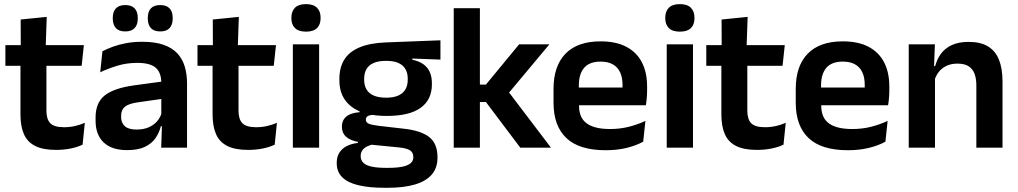

<svg xmlns="http://www.w3.org/2000/svg" viewBox="-20 -700 4823 910"><path d="M245.5 10.5Q184 10.5 146.8 -8.2Q109.5 -27 93.2 -64.5Q77 -102 77 -157.5V-445H200V-175.5Q200 -134.5 218.5 -115.8Q237 -97 283.5 -97Q310.5 -97 335.8 -102.8Q361 -108.5 382 -118L371.5 -14.5Q347 -2.5 314.5 4Q282 10.5 245.5 10.5ZM5.5 -388V-486H377.5L367 -388ZM78.5 -476.5 78 -607.5 201.5 -620 196.5 -476.5Z M744 0 748 -119.5 744.5 -131V-284.5V-307Q744.5 -356 718 -379Q691.5 -402 631 -402Q580.5 -402 536.2 -388.5Q492 -375 455 -357.5L465.5 -457Q487.5 -468.5 515.5 -478.8Q543.5 -489 578.2 -495.5Q613 -502 653.5 -502Q713.5 -502 754.2 -488Q795 -474 819.8 -447.8Q844.5 -421.5 855.5 -385Q866.5 -348.5 866.5 -304V0ZM582.5 11.5Q509.5 11.5 471.2 -25Q433 -61.5 433 -128.5V-143Q433 -214 477 -248.2Q521 -282.5 616 -295.5L756 -314.5L763 -233.5L633.5 -215Q590.5 -209 572.2 -194.2Q554 -179.5 554 -151V-145.5Q554 -117.5 571.8 -101.8Q589.5 -86 627 -86Q661 -86 685.2 -96.8Q709.5 -107.5 724.8 -125.5Q740 -143.5 746.5 -165.5L764 -102H742.5Q734.5 -70.5 716.8 -45Q699 -19.5 666.8 -4Q634.5 11.5 582.5 11.5ZM573.5 -551Q544 -551 529.2 -567Q514.5 -583 514.5 -611.5V-615.5Q514.5 -644.5 529.2 -660.2Q544 -676 573.5 -676Q603.5 -676 618.2 -660.2Q633 -644.5 633 -615.5V-611.5Q633 -583 618.2 -567Q603.5 -551 573.5 -551ZM739.5 -551Q709.5 -551 695 -567Q680.5 -583 680.5 -611.5V-615.5Q680.5 -644.5 695 -660.2Q709.5 -676 739.5 -676Q769 -676 783.8 -660.2Q798.5 -644.5 798.5 -615.5V-611.5Q798.5 -583 783.8 -567Q769 -551 739.5 -551Z M1156 10.5Q1094.5 10.5 1057.2 -8.2Q1020 -27 1003.8 -64.5Q987.5 -102 987.5 -157.5V-445H1110.5V-175.5Q1110.5 -134.5 1129 -115.8Q1147.5 -97 1194 -97Q1221 -97 1246.2 -102.8Q1271.5 -108.5 1292.5 -118L1282 -14.5Q1257.5 -2.5 1225 4Q1192.5 10.5 1156 10.5ZM916 -388V-486H1288L1277.5 -388ZM989 -476.5 988.5 -607.5 1112 -620 1107 -476.5Z M1368 0V-490H1492.5V0ZM1430.5 -550Q1395 -550 1378 -567Q1361 -584 1361 -614V-616.5Q1361 -646 1378 -663.2Q1395 -680.5 1430.5 -680.5Q1465.5 -680.5 1482.5 -663.2Q1499.5 -646 1499.5 -616.5V-614Q1499.5 -583.5 1482.5 -566.8Q1465.5 -550 1430.5 -550Z M1813 -150.5Q1703 -150.5 1645.8 -194.5Q1588.5 -238.5 1588.5 -319V-326.5Q1588.5 -379 1611.2 -416.5Q1634 -454 1683 -475Q1732 -496 1809.5 -499L2067.5 -509V-417.5L1934 -422.5V-417Q1965.5 -410.5 1986 -396Q2006.5 -381.5 2016.8 -359Q2027 -336.5 2027 -305V-300.5Q2027 -227.5 1973.8 -189Q1920.5 -150.5 1813 -150.5ZM1807.5 95.5H1821.5Q1860.5 95.5 1886.5 90.2Q1912.5 85 1925.8 74Q1939 63 1939 45.5V44Q1939 22.5 1922.8 12.2Q1906.5 2 1869 -1.5L1726 -15.5L1755 -17Q1735.5 -13.5 1720.8 -6.5Q1706 0.5 1697.8 11.8Q1689.5 23 1689.5 39.5V40.5Q1689.5 60 1702.8 72.2Q1716 84.5 1742.5 90Q1769 95.5 1807.5 95.5ZM1801 190Q1730 190 1679.8 178.2Q1629.5 166.5 1602.8 140.8Q1576 115 1576 73V71Q1576 42.5 1588.8 23Q1601.5 3.5 1624.2 -8Q1647 -19.5 1676.5 -22.5V-27.5Q1639 -35 1619.8 -52.2Q1600.5 -69.5 1600.5 -99V-99.5Q1600.5 -120.5 1610 -135Q1619.5 -149.5 1638 -157.8Q1656.5 -166 1684 -168V-181.5L1792 -155L1756.5 -156Q1732.5 -155.5 1723.2 -149.8Q1714 -144 1714 -133V-132.5Q1714 -119.5 1728.2 -113.5Q1742.5 -107.5 1776 -103.5L1894 -90Q1976 -81 2014.8 -50Q2053.5 -19 2053.5 44.5V47.5Q2053.5 96.5 2025.8 128Q1998 159.5 1945.5 174.8Q1893 190 1818.5 190ZM1810 -237Q1844.5 -237 1867 -246.8Q1889.5 -256.5 1901 -275.5Q1912.5 -294.5 1912.5 -321.5V-327.5Q1912.5 -354.5 1901.2 -373.2Q1890 -392 1867.8 -401.8Q1845.5 -411.5 1811 -411.5H1809.5Q1773 -411.5 1750.2 -401.2Q1727.5 -391 1716.8 -372.2Q1706 -353.5 1706 -327.5V-321.5Q1706 -294.5 1717.5 -275.5Q1729 -256.5 1752 -246.8Q1775 -237 1810 -237Z M2446 0 2283 -216.5H2238.5V-299H2283L2440.5 -490H2584L2383 -249.5V-274.5L2591.5 0ZM2130.5 0V-661H2254.5V0Z M2850.5 12Q2725 12 2664.2 -45.8Q2603.5 -103.5 2603.5 -213V-279Q2603.5 -387 2660.2 -445.5Q2717 -504 2826.5 -504Q2900 -504 2949 -478Q2998 -452 3022.5 -404.2Q3047 -356.5 3047 -290.5V-273Q3047 -255 3045.5 -236.2Q3044 -217.5 3041 -201H2928Q2929.5 -228.5 2930 -253Q2930.5 -277.5 2930.5 -297Q2930.5 -333 2919 -357.5Q2907.5 -382 2884.5 -395Q2861.5 -408 2826.5 -408Q2774 -408 2748.8 -378.8Q2723.5 -349.5 2723.5 -295.5V-250L2724.5 -236V-197Q2724.5 -173.5 2731.8 -153.5Q2739 -133.5 2756 -119Q2773 -104.5 2801.5 -96.5Q2830 -88.5 2872 -88.5Q2918.5 -88.5 2960 -99Q3001.5 -109.5 3039 -127L3028.5 -28.5Q2995 -10 2950 1Q2905 12 2850.5 12ZM2669 -201V-285H3016V-201Z M3140 0V-490H3264.5V0ZM3202.5 -550Q3167 -550 3150 -567Q3133 -584 3133 -614V-616.5Q3133 -646 3150 -663.2Q3167 -680.5 3202.5 -680.5Q3237.5 -680.5 3254.5 -663.2Q3271.5 -646 3271.5 -616.5V-614Q3271.5 -583.5 3254.5 -566.8Q3237.5 -550 3202.5 -550Z M3567.5 10.5Q3506 10.5 3468.8 -8.2Q3431.5 -27 3415.2 -64.5Q3399 -102 3399 -157.5V-445H3522V-175.5Q3522 -134.5 3540.5 -115.8Q3559 -97 3605.5 -97Q3632.5 -97 3657.8 -102.8Q3683 -108.5 3704 -118L3693.5 -14.5Q3669 -2.5 3636.5 4Q3604 10.5 3567.5 10.5ZM3327.5 -388V-486H3699.5L3689 -388ZM3400.5 -476.5 3400 -607.5 3523.5 -620 3518.5 -476.5Z M3998.5 12Q3873 12 3812.2 -45.8Q3751.5 -103.5 3751.5 -213V-279Q3751.5 -387 3808.2 -445.5Q3865 -504 3974.5 -504Q4048 -504 4097 -478Q4146 -452 4170.5 -404.2Q4195 -356.5 4195 -290.5V-273Q4195 -255 4193.5 -236.2Q4192 -217.5 4189 -201H4076Q4077.5 -228.5 4078 -253Q4078.5 -277.5 4078.5 -297Q4078.5 -333 4067 -357.5Q4055.5 -382 4032.5 -395Q4009.5 -408 3974.5 -408Q3922 -408 3896.8 -378.8Q3871.5 -349.5 3871.5 -295.5V-250L3872.5 -236V-197Q3872.5 -173.5 3879.8 -153.5Q3887 -133.5 3904 -119Q3921 -104.5 3949.5 -96.5Q3978 -88.5 4020 -88.5Q4066.5 -88.5 4108 -99Q4149.5 -109.5 4187 -127L4176.5 -28.5Q4143 -10 4098 1Q4053 12 3998.5 12ZM3817 -201V-285H4164V-201Z M4607.5 0V-295.5Q4607.5 -327 4599 -350Q4590.5 -373 4571 -385.8Q4551.5 -398.5 4518 -398.5Q4488 -398.5 4465.8 -387.8Q4443.5 -377 4429.2 -358.8Q4415 -340.5 4408.5 -317L4389 -387H4412.5Q4420.5 -419 4439.5 -445Q4458.5 -471 4490.8 -486.2Q4523 -501.5 4571.5 -501.5Q4627.5 -501.5 4662.8 -480Q4698 -458.5 4714.8 -416.8Q4731.5 -375 4731.5 -313V0ZM4287 0V-490H4411L4406.5 -371.5L4411.5 -361.5V0Z"/></svg>

Font: Anek Bangla
Style: Semi-bold
Weight: 600
Designer: Sulekha Rajkumar (Bangla), Yesha Goshar (Latin)
Foundry: Ek Type
Version: Version 1.002;March 21, 2022;FontCreator 13.0.0.2683 64-bit